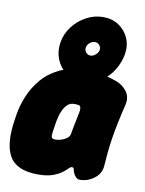

<svg xmlns="http://www.w3.org/2000/svg" viewBox="-92 -863 718 951"><g transform="rotate(10 267.5 -387.0)"><path d="M166 25Q58 25 22 -37Q-14 -99 6 -225L10 -250Q17 -294 36.5 -342Q56 -390 91 -431.5Q126 -473 180 -499Q234 -525 309 -525Q362 -525 401 -516.5Q440 -508 469 -497Q502 -484 522 -456.5Q542 -429 533 -390Q521 -341 512 -298Q503 -255 497 -216.5Q491 -178 487.5 -142.5Q484 -107 482 -74Q479 -34 446 -9.5Q413 15 374 15Q365 15 357 8.5Q349 2 344 -8Q337 -22 336 -31Q335 -40 326 -40Q319 -40 309.5 -30Q300 -20 283 -7.5Q266 5 238 15Q210 25 166 25ZM221 -160Q234 -160 250 -165Q266 -170 278 -179Q290 -188 292 -200Q296 -222 298.5 -235.5Q301 -249 304 -262.5Q307 -276 311 -298Q324 -349 302 -349Q297 -350 291.5 -350Q286 -350 281 -350Q263 -350 250.5 -339Q238 -328 229.5 -311.5Q221 -295 216.5 -278.5Q212 -262 210 -250L206 -225Q201 -196 200 -178Q199 -160 221 -160ZM162 -637Q169 -682 196.5 -718.5Q224 -755 264.5 -777Q305 -799 350 -799Q395 -799 428 -777Q461 -755 477.5 -718.5Q494 -682 487 -637Q480 -595 456.5 -556Q433 -517 393.5 -491.5Q354 -466 298 -466Q253 -466 219.5 -490.5Q186 -515 170.5 -554Q155 -593 162 -637ZM290 -635Q288 -622 297 -611Q306 -600 319 -600Q333 -600 345.5 -611Q358 -622 360 -635Q362 -649 353 -659.5Q344 -670 330 -670Q317 -670 304.5 -659.5Q292 -649 290 -635Z"/></g></svg>

Font: Winky Sans Black
Style: Italic
Weight: 900
Italic angle: -8.97852°
Designer: Simon Atzbach
Foundry: typofactur
Version: Version 1.205